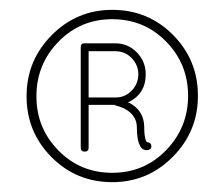

<svg xmlns="http://www.w3.org/2000/svg" viewBox="-20 -730 456 390"><path d="M208 -360Q135 -360 84.5 -411Q34 -462 34 -534V-535Q34 -607 85 -658.5Q136 -710 208 -710Q281 -710 331.5 -659Q382 -608 382 -536V-535Q382 -463 331 -411.5Q280 -360 208 -360ZM362 -535V-536Q362 -600 317.5 -645.5Q273 -691 208 -691Q143 -691 98.5 -645Q54 -599 54 -535V-534Q54 -470 98.5 -424.5Q143 -379 208 -379Q273 -379 317.5 -425Q362 -471 362 -535ZM264 -435Q268 -425 278 -425H279Q280 -425 281 -425.5Q282 -426 283 -426Q289 -428 287 -436Q285 -441 279 -441Q277 -442 276 -446Q273 -454 273 -471Q273 -505 243 -521Q241 -521 240 -522Q276 -539 276 -579Q276 -605 258 -623.5Q240 -642 214 -642H153H152H151Q144 -642 144 -634V-430Q144 -422 152 -422Q160 -422 160 -430V-517H213L214 -516Q230 -512 240 -505Q258 -492 258 -471Q258 -446 264 -435ZM215 -532H212H160V-626H214Q234 -626 247.5 -612Q261 -598 261 -579Q261 -560 247.5 -546Q234 -532 215 -532Z"/></svg>

Font: Quicksand
Style: Regular
Weight: 400
Designer: Andrew Paglinawan
Foundry: Andrew Paglinawan
Version: 1.002